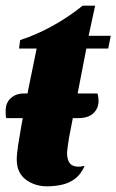

<svg xmlns="http://www.w3.org/2000/svg" viewBox="-20 -636 410 676"><path d="M146 20Q102 20 70.5 -4Q39 -28 39 -74Q39 -94 44 -126.5Q49 -159 55.5 -195Q62 -231 69 -264Q76 -297 79 -318L109 -465H47L51 -495Q107 -513 163.5 -544Q220 -575 271 -616H315L292 -510H370L361 -465H284L223 -151Q221 -138 219 -124.5Q217 -111 216 -100Q216 -66 232 -55.5Q248 -45 278 -52Q265 -22 244 -6.5Q223 9 197.5 14.5Q172 20 146 20ZM2 -220Q0 -227 0 -234.5Q0 -242 0 -247Q0 -274 18 -290.5Q36 -307 65 -307H323Q325 -301 326 -294Q327 -287 327 -280Q327 -255 309 -237.5Q291 -220 254 -220Z"/></svg>

Font: Sansita Swashed Light
Style: Bold
Weight: 700
Version: Version 1.003